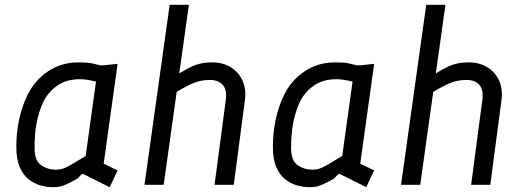

<svg xmlns="http://www.w3.org/2000/svg" viewBox="-20 -770 2178 800"><path d="M201 10Q177 10 150.5 3Q124 -4 100.5 -22Q77 -40 62.5 -73Q48 -106 48 -158Q48 -216 59.5 -271Q71 -326 95 -375Q125 -436 180.5 -473Q236 -510 306 -510Q321 -510 333.5 -509.5Q346 -509 359 -507L397 -498Q404 -497 413 -498L470 -504L412 -88L470 -60L437 10L331 -43Q322 -48 317 -41L303 -26Q276 -11 259 -3Q242 5 229 7.5Q216 10 201 10ZM212 -63Q226 -63 239 -66.5Q252 -70 274 -82.5Q296 -95 337 -120L380 -430Q340 -440 312 -440Q255 -440 215.5 -411Q176 -382 157 -338Q141 -301 132.5 -257Q124 -213 124 -153Q124 -101 151 -82Q178 -63 212 -63Z M874 0 921 -355Q926 -397 907.5 -417Q889 -437 854 -437Q835 -437 815.5 -433Q796 -429 769.5 -416.5Q743 -404 701 -378L706 -451Q742 -474 766 -486.5Q790 -499 812.5 -504.5Q835 -510 865 -510Q909 -510 942 -489.5Q975 -469 991 -433Q1007 -397 1000 -349L954 0ZM582 0 687 -750H767L662 0Z M1270 10Q1246 10 1219.5 3Q1193 -4 1169.5 -22Q1146 -40 1131.5 -73Q1117 -106 1117 -158Q1117 -216 1128.5 -271Q1140 -326 1164 -375Q1194 -436 1249.5 -473Q1305 -510 1375 -510Q1390 -510 1402.5 -509.5Q1415 -509 1428 -507L1466 -498Q1473 -497 1482 -498L1539 -504L1481 -88L1539 -60L1506 10L1400 -43Q1391 -48 1386 -41L1372 -26Q1345 -11 1328 -3Q1311 5 1298 7.5Q1285 10 1270 10ZM1281 -63Q1295 -63 1308 -66.5Q1321 -70 1343 -82.5Q1365 -95 1406 -120L1449 -430Q1409 -440 1381 -440Q1324 -440 1284.5 -411Q1245 -382 1226 -338Q1210 -301 1201.5 -257Q1193 -213 1193 -153Q1193 -101 1220 -82Q1247 -63 1281 -63Z M1943 0 1990 -355Q1995 -397 1976.5 -417Q1958 -437 1923 -437Q1904 -437 1884.5 -433Q1865 -429 1838.5 -416.5Q1812 -404 1770 -378L1775 -451Q1811 -474 1835 -486.5Q1859 -499 1881.5 -504.5Q1904 -510 1934 -510Q1978 -510 2011 -489.5Q2044 -469 2060 -433Q2076 -397 2069 -349L2023 0ZM1651 0 1756 -750H1836L1731 0Z"/></svg>

Font: Finlandica
Style: Italic
Weight: 400
Italic angle: -8°
Designer: Niklas Ekholm, Juho Hiilivirta, Jaakko Suomalainen
Foundry: Helsinki Type Studio
Version: Version 1.064